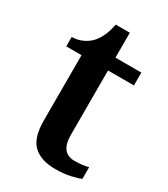

<svg xmlns="http://www.w3.org/2000/svg" viewBox="-169 -739 725 828"><g transform="rotate(30 193.5 -325.0)"><path d="M242 10Q172 10 134 -25Q96 -60 96 -147V-472H20V-519Q48 -519 72 -530Q96 -541 112 -558Q127 -574 139 -599Q151 -624 158 -660H228V-536H357V-472H228V-153Q228 -106 245.5 -84Q263 -62 298 -62Q317 -62 333.5 -64Q350 -66 366 -70V-12Q351 -5 318 2.5Q285 10 242 10Z"/></g></svg>

Font: Noto Naskh Arabic SemiBold
Style: Regular
Weight: 600
Designer: Monotype Design Team, David Williams, Mohamad Dakak and Nizar Qandah
Foundry: Monotype Imaging Inc.
Version: Version 2.016